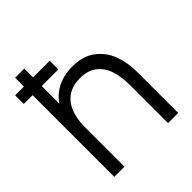

<svg xmlns="http://www.w3.org/2000/svg" viewBox="-196 -853 986 986"><g transform="rotate(-45 297.0 -360.0)"><path d="M6 -593.3V-656H256.7V-593.3ZM460 0V-275.7Q460 -340 444.2 -385.3Q428.3 -430.7 393.4 -457Q358.5 -483.3 303.3 -483.3Q251.7 -483.3 216.1 -460.2Q180.5 -437.2 162.1 -393.2Q143.7 -349.3 143.7 -288L91.7 -299.7Q91.7 -380.7 120.2 -437.9Q148.7 -495.2 199.6 -524.2Q250.5 -553.3 317.7 -553.3Q394.7 -553.3 443.1 -516.5Q491.5 -479.7 512.8 -422.8Q534 -366 534 -297V0ZM69.7 0V-720H136V-313.3H143.7V0Z"/></g></svg>

Font: Manrope
Style: Regular
Weight: 400
Designer: Mikhail Sharanda
Foundry: Mikhail Sharanda
Version: Version 4.503